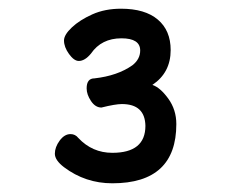

<svg xmlns="http://www.w3.org/2000/svg" viewBox="-20 -736 540 441"><path d="M238 -315Q176 -315 127 -352Q106 -368 106 -383Q106 -398 117 -413Q128 -428 142 -428Q153 -428 160 -419Q192 -385 238 -385Q314 -385 314 -447Q313 -497 260 -497Q245 -497 213 -489Q199 -489 189 -504Q179 -519 179 -533Q179 -556 197 -556Q250 -562 284 -586Q302 -600 302 -620Q302 -648 259 -648Q213 -648 189 -613Q175 -596 161 -596Q150 -596 138.5 -612Q127 -628 127 -643Q127 -656 145 -673Q163 -690 192 -703Q221 -716 258 -716Q313 -716 342.5 -691Q372 -666 372 -621Q372 -569 330 -541Q348 -535 366.5 -509.5Q385 -484 385 -451Q385 -315 238 -315Z"/></svg>

Font: LXGW WenKai Mono Medium
Style: Regular
Weight: 500
Monospace: yes
Designer: LXGW / Fontworks Inc.
Foundry: LXGW / Fontworks Inc.
Version: Version 1.520; June 14, 2025